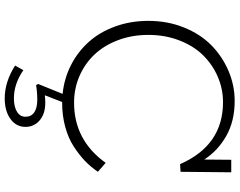

<svg xmlns="http://www.w3.org/2000/svg" viewBox="-118 -622 992 795"><g transform="rotate(90 377.5 -224.0)"><path d="M402.8 -651.9Q346.7 -651.9 295.9 -629.6Q245.1 -607.4 207 -568.1Q168.9 -528.8 146.5 -470.2Q124 -411.6 124 -342.8Q124 -274.9 145.8 -217.3Q167.5 -159.7 205.1 -119.9Q242.7 -80.1 294.2 -57.6Q345.7 -35.2 404.8 -35.2Q560.1 -35.2 653.8 -166L690.9 -133.8Q670.9 -104.5 645.8 -80.3Q620.6 -56.2 585.9 -33.7Q551.3 -11.2 504.6 1.5Q458 14.2 404.8 14.2H401.9L374 85.9Q391.6 84 404.8 84Q450.7 84 477.8 107.2Q504.9 130.4 504.9 166Q504.9 204.6 471.9 228.3Q439 252 387.2 252Q318.4 252 251 209L270 174.8Q326.7 213.9 387.2 213.9Q421.4 213.9 442.1 201.2Q462.9 188.5 462.9 166Q462.9 142.1 444.6 129.6Q426.3 117.2 393.1 117.2Q360.4 117.2 332 122.1L327.1 113.8L368.2 12.2Q304.7 5.9 249.5 -22.2Q194.3 -50.3 153.6 -95.5Q112.8 -140.6 89.4 -204.6Q65.9 -268.6 65.9 -342.8Q65.9 -422.4 93.3 -490.2Q120.6 -558.1 166.7 -603.5Q212.9 -648.9 272.9 -674.6Q333 -700.2 397.9 -700.2Q480.5 -700.2 541.7 -665.8Q603 -631.3 640.1 -574.2L641.1 -686H692.9L690.9 -476.1L659.2 -474.1Q581.1 -651.9 402.8 -651.9Z"/></g></svg>

Font: BioRhyme Light
Style: Regular
Weight: 300
Designer: Aoife Mooney
Foundry: Aoife Mooney Type
Version: Version 1.500;PS 001.500;hotconv 1.0.88;makeotf.lib2.5.64775